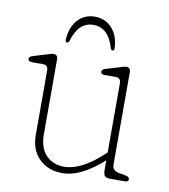

<svg xmlns="http://www.w3.org/2000/svg" viewBox="-74 -684 668 759"><g transform="rotate(10 260.0 -304.0)"><path d="M97 -120V-377.5Q97 -400 77 -400H32Q16.5 -400 16.5 -411Q16.5 -420.5 31.5 -424.5L83 -440Q92 -442.5 99 -444.8Q106 -447 110.5 -447Q128 -447 128 -428V-128.5Q128 -73 156 -44Q184 -15 229 -15Q260.5 -15 298 -33.2Q335.5 -51.5 378.5 -91L389 -100.5V-377.5Q389 -400 369 -400H324Q308.5 -400 308.5 -411Q308.5 -420.5 323.5 -424.5L375 -440Q384 -442.5 391 -444.8Q398 -447 402.5 -447Q420 -447 420 -428V-57Q420 -33 448 -28L473.5 -23.5Q490 -20.5 490 -10.5Q490 0 474.5 0H419Q401 0 395 -6.2Q389 -12.5 389 -32.5V-69Q347.5 -31.5 306.2 -10.2Q265 11 225 11Q169.5 11 133.2 -24Q97 -59 97 -120ZM246.5 -587.5Q186.5 -587.5 164 -509Q161.5 -501 155.5 -501Q148.5 -501 148.5 -509.5Q150 -558.5 176.8 -589.5Q203.5 -620.5 246.5 -620.5Q289.5 -620.5 316.5 -589.5Q343.5 -558.5 344.5 -509.5Q344.5 -501 337.5 -501Q332.5 -501 329.5 -509Q307 -587.5 246.5 -587.5Z"/></g></svg>

Font: Fraunces 72pt SuperSoft Thin
Style: Regular
Weight: 100
Version: Version 1.000;[b76b70a41]